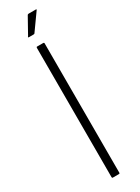

<svg xmlns="http://www.w3.org/2000/svg" viewBox="-229 -880 655 898"><g transform="rotate(-30 98.0 -430.5)"><path d="M77 -5V-703Q77 -708 81 -708H114Q119 -708 119 -703V-5Q119 0 114 0H81Q77 0 77 -5ZM70 -765Q66 -765 66 -767Q66 -769 68 -770L116 -856Q118 -861 125 -861H163Q165 -861 165.5 -859.5Q166 -858 164 -856L102 -769Q101 -767 99.5 -766Q98 -765 95 -765Z"/></g></svg>

Font: Glory Thin ExtraLight
Style: Regular
Weight: 250
Version: Version 1.011